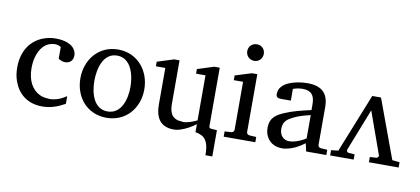

<svg xmlns="http://www.w3.org/2000/svg" viewBox="-76 -978 3072 1405"><g transform="rotate(10 1460.0 -275.5)"><path d="M305 -51C278 -51 254 -56 233 -66C173 -96 139 -161 139 -250C139 -279 142 -306 149 -331C166 -394 204 -452 282 -452C298 -452 311 -446 323 -439V-352C336 -344 351 -335 373 -335C408 -335 432 -358 432 -394C432 -410 428 -424 420 -437C396 -477 340 -494 276 -494C244 -494 213 -488 184 -477C95 -443 35 -361 35 -237C35 -201 40 -168 51 -137C81 -51 150 13 264 13C334 13 386 -11 432 -36V-93C395 -69 357 -50 302 -50Z M876 -239C876 -150 845 -34 741 -34C637 -34 608 -150 608 -239C608 -328 637 -449 741 -449C845 -449 876 -328 876 -239ZM979 -239C979 -379 885 -494 741 -494C597 -494 504 -379 504 -239C504 -99 597 13 741 13C885 13 979 -99 979 -239Z M1402 4C1412 5 1421 7 1429 10C1488 28 1503 78 1503 157H1554V-38L1511 -41C1502 -42 1495 -47 1495 -55V-492H1454L1332 -453V-419H1402V-84C1372 -71 1338 -54 1295 -54L1293 -56C1222 -56 1196 -98 1196 -169V-494H1156L1033 -455V-421H1103V-150C1103 -50 1143 12 1241 12C1256 12 1271 10 1286 5C1330 -8 1370 -32 1402 -56Z M1611 0H1846V-39L1795 -42C1784 -43 1774 -51 1774 -63V-493H1734L1612 -455V-420H1681V-63C1681 -51 1671 -43 1660 -42L1611 -39ZM1672 -647C1672 -612 1699 -585 1734 -585C1769 -585 1795 -612 1795 -647C1795 -682 1769 -708 1734 -708C1699 -708 1672 -682 1672 -647Z M2016 -130C2016 -183 2044 -203 2081 -222C2118 -242 2160 -254 2211 -266V-93C2198 -84 2185 -77 2171 -71C2150 -62 2119 -50 2090 -50C2044 -50 2016 -83 2016 -130ZM2147 -492C2095 -492 2043 -481 2006 -464C1972 -448 1939 -421 1939 -374C1939 -351 1954 -345 1976 -345H2049V-432C2066 -438 2092 -445 2119 -445C2185 -445 2210 -412 2210 -346V-303C2137 -287 2074 -271 2018 -247C1962 -223 1916 -196 1916 -121C1916 -100 1919 -81 1926 -65C1945 -21 1984 10 2046 10C2056 10 2066 9 2076 7C2131 -4 2172 -28 2211 -57L2224 2H2374V-37L2326 -40C2315 -41 2305 -49 2305 -61V-341C2305 -445 2253 -492 2147 -492Z M2455 -45 2402 -39V0H2577V-39L2532 -42C2523 -43 2514 -52 2518 -64L2641 -377L2753 -64C2757 -52 2747 -43 2738 -42L2690 -39V0H2911V-39L2856 -45L2695 -482H2630Z"/></g></svg>

Font: Veleka
Style: Regular
Weight: 400
Designer: Stefan Peev, Context Ltd, 2016; SIL International, 1997-2014.
Foundry: Stefan Peev, Context Ltd, 2016
Version: Version 1.000